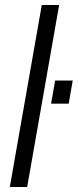

<svg xmlns="http://www.w3.org/2000/svg" viewBox="-20 -743 309 763"><path d="M19 0 146 -723H215L88 0ZM183 -331 199 -423H269L253 -331Z"/></svg>

Font: Archivo SemiCondensed Light
Style: Italic
Weight: 300
Width: 4
Italic angle: -10°
Designer: Hector Gatti
Foundry: Omnibus-Type
Version: Version 2.001